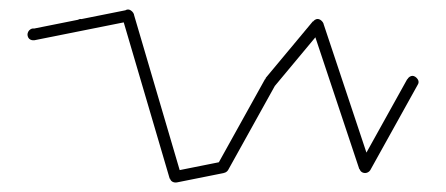

<svg xmlns="http://www.w3.org/2000/svg" viewBox="-20 -433 940 405"><path d="M38 -360Q38 -357 39.5 -354Q41 -351 44 -349.5Q47 -348 50 -348Q53 -348 56 -349.5Q59 -351 61 -354Q63 -357 63 -360Q63 -363 61 -366Q59 -369 56 -371Q53 -373 50 -373Q47 -373 44 -371Q41 -369 39.5 -366Q38 -363 38 -360Z M48 -372 52 -348 152 -368 148 -392Z M138 -380Q138 -377 139.5 -374Q141 -371 144 -369.5Q147 -368 150 -368Q153 -368 156 -369.5Q159 -371 161 -374Q163 -377 163 -380Q163 -383 161 -386Q159 -389 156 -391Q153 -393 150 -393Q147 -393 144 -391Q141 -389 139.5 -386Q138 -383 138 -380Z M148 -392 152 -368 252 -388 248 -412Z M238 -400Q238 -397 239.5 -394Q241 -391 244 -389.5Q247 -388 250 -388Q253 -388 256 -389.5Q259 -391 261 -394Q263 -397 263 -400Q263 -403 261 -406Q259 -409 256 -411Q253 -413 250 -413Q247 -413 244 -411Q241 -409 239.5 -406Q238 -403 238 -400Z M262 -404 238 -396 338 -56 362 -64Z M338 -60Q338 -57 339.5 -54Q341 -51 344 -49.5Q347 -48 350 -48Q353 -48 356 -49.5Q359 -51 361 -54Q363 -57 363 -60Q363 -63 361 -66Q359 -69 356 -71Q353 -73 350 -73Q347 -73 344 -71Q341 -69 339.5 -66Q338 -63 338 -60Z M348 -72 352 -48 452 -68 448 -92Z M438 -80Q438 -77 439.5 -74Q441 -71 444 -69.5Q447 -68 450 -68Q453 -68 456 -69.5Q459 -71 461 -74Q463 -77 463 -80Q463 -83 461 -86Q459 -89 456 -91Q453 -93 450 -93Q447 -93 444 -91Q441 -89 439.5 -86Q438 -83 438 -80Z M439 -86 461 -74 561 -254 539 -266Z M538 -260Q538 -257 539.5 -254Q541 -251 544 -249.5Q547 -248 550 -248Q553 -248 556 -249.5Q559 -251 561 -254Q563 -257 563 -260Q563 -263 561 -266Q559 -269 556 -271Q553 -273 550 -273Q547 -273 544 -271Q541 -269 539.5 -266Q538 -263 538 -260Z M540 -268 560 -252 660 -372 640 -388Z M638 -380Q638 -377 639.5 -374Q641 -371 644 -369.5Q647 -368 650 -368Q653 -368 656 -369.5Q659 -371 661 -374Q663 -377 663 -380Q663 -383 661 -386Q659 -389 656 -391Q653 -393 650 -393Q647 -393 644 -391Q641 -389 639.5 -386Q638 -383 638 -380Z M662 -384 638 -376 738 -76 762 -84Z M738 -80Q738 -77 739.5 -74Q741 -71 744 -69.5Q747 -68 750 -68Q753 -68 756 -69.5Q759 -71 761 -74Q763 -77 763 -80Q763 -83 761 -86Q759 -89 756 -91Q753 -93 750 -93Q747 -93 744 -91Q741 -89 739.5 -86Q738 -83 738 -80Z M739 -86 761 -74 861 -254 839 -266Z M838 -260Q838 -257 839.5 -254Q841 -251 844 -249.5Q847 -248 850 -248Q853 -248 856 -249.5Q859 -251 861 -254Q863 -257 863 -260Q863 -263 861 -266Q859 -269 856 -271Q853 -273 850 -273Q847 -273 844 -271Q841 -269 839.5 -266Q838 -263 838 -260Z"/></svg>

Font: Linefont Thin
Style: Regular
Weight: 100
Monospace: yes
Version: Version 3.002;gftools[0.9.33]